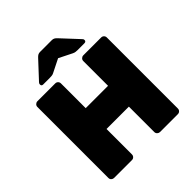

<svg xmlns="http://www.w3.org/2000/svg" viewBox="-240 -1076 1239 1239"><g transform="rotate(-45 379.5 -456.5)"><path d="M88 0Q78 0 70 -7Q62 -14 62 -26V-674Q62 -685 70 -692.5Q78 -700 88 -700H251Q262 -700 269.5 -692.5Q277 -685 277 -674V-448H481V-674Q481 -685 489 -692.5Q497 -700 507 -700H670Q681 -700 688.5 -692.5Q696 -685 696 -674V-26Q696 -15 688.5 -7.5Q681 0 670 0H507Q497 0 489 -7.5Q481 -15 481 -26V-258H277V-26Q277 -15 269.5 -7.5Q262 0 251 0ZM191 -750Q176 -750 176 -765Q176 -773 182 -779L289 -894Q299 -905 307 -909Q315 -913 325 -913H433Q443 -913 451 -909Q459 -905 469 -894L576 -779Q583 -773 583 -765Q583 -750 567 -750H506Q497 -750 488 -751Q479 -752 469 -757L379 -802L289 -757Q280 -752 270.5 -751Q261 -750 252 -750Z"/></g></svg>

Font: Rubik ExtraBold
Style: Regular
Weight: 800
Designer: Hubert and Fischer
Foundry: Hubert and Fischer
Version: Version 2.300;gftools[0.9.30]